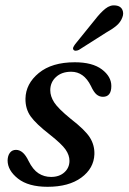

<svg xmlns="http://www.w3.org/2000/svg" viewBox="-20 -691 482 720"><path d="M171.5 -27.5Q202.5 -27.5 221.5 -44.8Q240.5 -62 240.5 -88Q240.5 -109 226 -130Q211.5 -151 166.5 -186.5Q115 -226.5 95 -254.5Q75 -282.5 75.5 -321Q76.5 -377 125.5 -417.2Q174.5 -457.5 260.5 -457.5Q326.5 -457.5 362 -430.8Q397.5 -404 397.5 -368.5Q397.5 -328 366 -328Q352.5 -328 342 -336.8Q331.5 -345.5 321 -368.5Q294.5 -422 247 -422Q211.5 -422 190 -402.2Q168.5 -382.5 168.5 -352.5Q168.5 -330 183.2 -307Q198 -284 244.5 -246Q299.5 -203.5 317.2 -175Q335 -146.5 334 -112.5Q332 -59.5 285 -25Q238 9.5 158.5 9.5Q86.5 9.5 47.5 -21.2Q8.5 -52 8.5 -89.5Q9 -107.5 17.2 -118.2Q25.5 -129 40 -129Q67.5 -129 87 -87.5Q103.5 -54.5 124.5 -41Q145.5 -27.5 171.5 -27.5ZM336 -617Q356.5 -643.5 375.2 -658.5Q394 -673.5 414.5 -670.5Q433 -668 439 -654.2Q445 -640.5 438.5 -625Q432 -607.5 416.5 -594.5Q401 -581.5 377.5 -568.5L276 -504Q270 -501 264.2 -500.8Q258.5 -500.5 255.5 -504.5Q252.5 -508.5 255 -514Q257.5 -519.5 262 -525.5Z"/></svg>

Font: Fraunces 72pt Soft
Style: Italic
Weight: 400
Italic angle: -16°
Version: Version 1.000;[b76b70a41]